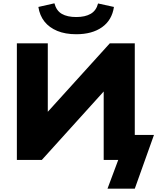

<svg xmlns="http://www.w3.org/2000/svg" viewBox="-20 -967 953 1161"><path d="M630 174 695 0H607V-476L647 -458L233 0H82V-705H269V-231L230 -248L644 -705H795V-151H911L795 174ZM441 -760Q375 -760 326.5 -780Q278 -800 249 -836.5Q220 -873 212 -925L309 -947Q321 -902 354 -883Q387 -864 441 -864Q495 -864 528.5 -883.5Q562 -903 573 -946L669 -925Q657 -845 597 -802.5Q537 -760 441 -760Z"/></svg>

Font: Nunito Sans 10pt SemiExpanded Black
Style: Regular
Weight: 900
Width: 6
Designer: Vernon Adams
Foundry: Vernon Adams
Version: Version 3.101;gftools[0.9.27]